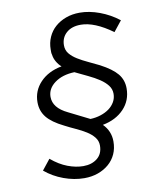

<svg xmlns="http://www.w3.org/2000/svg" viewBox="-85 -776 726 892"><g transform="rotate(-10 278.0 -329.5)"><path d="M403 -94Q403 -61 391 -34.5Q379 -8 357 11Q335 30 305.5 40.5Q276 51 241 51Q193 51 144 33Q95 15 57 -17Q67 -29 76.5 -41.5Q86 -54 96 -66Q134 -34 172.5 -19.5Q211 -5 246 -5Q286 -5 312 -26Q338 -47 338 -86Q338 -108 324.5 -125Q311 -142 289.5 -155.5Q268 -169 241.5 -181Q215 -193 190 -206Q135 -233 111 -263Q87 -293 87 -334Q87 -388 124.5 -427.5Q162 -467 226 -479Q213 -490 203.5 -506.5Q194 -523 192 -540Q190 -546 190 -552Q190 -558 190 -565Q190 -596 202 -623Q214 -650 235.5 -669Q257 -688 286.5 -699Q316 -710 352 -710Q397 -710 445.5 -692Q494 -674 535 -642Q525 -630 515.5 -617.5Q506 -605 496 -593Q412 -654 347 -654Q304 -654 279 -631.5Q254 -609 254 -573Q254 -550 267.5 -533.5Q281 -517 303 -503.5Q325 -490 351 -478Q377 -466 403 -453Q458 -424 482 -395Q506 -366 506 -326Q506 -269 468.5 -229.5Q431 -190 368 -178Q403 -143 403 -94ZM218 -264Q243 -252 267 -239.5Q291 -227 316 -215Q342 -216 365 -223.5Q388 -231 405 -243.5Q422 -256 432 -273.5Q442 -291 442 -312Q442 -334 428.5 -351.5Q415 -369 392.5 -384Q370 -399 340.5 -413Q311 -427 280 -442Q223 -440 187 -413.5Q151 -387 151 -348Q151 -296 218 -264Z"/></g></svg>

Font: Rosa Sans Light
Style: Italic
Weight: 300
Italic angle: -12°
Designer: Pentagram / MCKL
Foundry: Pentagram / MCKL
Version: Version 1.005;September 16, 2019;FontCreator 11.5.0.2425 64-